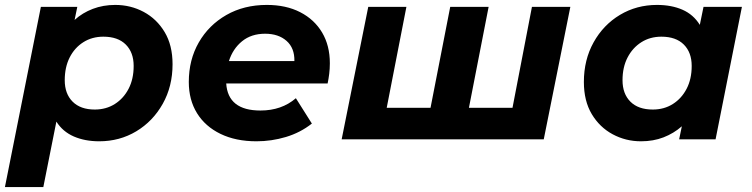

<svg xmlns="http://www.w3.org/2000/svg" viewBox="-37 -566 3055 780"><path d="M366 8Q308 8 263 -11.5Q218 -31 192 -72L139 194H-17L129 -538H277L266 -485Q298 -514 340 -530Q382 -546 431 -546Q494 -546 547 -517.5Q600 -489 632 -435.5Q664 -382 664 -305Q664 -215 624 -144Q584 -73 516.5 -32.5Q449 8 366 8ZM348 -121Q394 -121 429.5 -143.5Q465 -166 485.5 -205.5Q506 -245 506 -298Q506 -353 474 -385Q442 -417 383 -417Q337 -417 301.5 -394.5Q266 -372 246 -332.5Q226 -293 226 -240Q226 -185 258 -153Q290 -121 348 -121Z M1005 8Q921 8 859 -22Q797 -52 763.5 -106Q730 -160 730 -233Q730 -323 770.5 -393.5Q811 -464 882.5 -505Q954 -546 1047 -546Q1125 -546 1182.5 -516.5Q1240 -487 1271.5 -434Q1303 -381 1303 -309Q1303 -287 1300.5 -266.5Q1298 -246 1294 -227H882Q889 -117 1021 -117Q1107 -117 1165 -167L1230 -64Q1183 -27 1124.5 -9.5Q1066 8 1005 8ZM893 -318H1159Q1160 -371 1127 -400Q1094 -429 1040 -429Q984 -429 946.5 -398.5Q909 -368 893 -318Z M1712 -128 1792 -538H1948L1868 -128H2045L2124 -538H2280L2172 0H1351L1459 -538H1614L1534 -128Z M2567 8Q2505 8 2452 -20.5Q2399 -49 2367 -102.5Q2335 -156 2335 -233Q2335 -323 2374.5 -394Q2414 -465 2481.5 -505.5Q2549 -546 2632 -546Q2691 -546 2735.5 -526.5Q2780 -507 2806 -465L2821 -538H2977L2870 0H2722L2733 -53Q2700 -24 2658.5 -8Q2617 8 2567 8ZM2615 -121Q2661 -121 2696.5 -143.5Q2732 -166 2752.5 -205.5Q2773 -245 2773 -298Q2773 -353 2741 -385Q2709 -417 2650 -417Q2604 -417 2568.5 -394.5Q2533 -372 2512.5 -332.5Q2492 -293 2492 -240Q2492 -185 2524 -153Q2556 -121 2615 -121Z"/></svg>

Font: Montserrat
Style: Bold Italic
Weight: 700
Italic angle: -11.3°
Designer: Julieta Ulanovsky
Foundry: Julieta Ulanovsky
Version: Version 9.000; ttfautohint (v1.8.4.7-5d5b)